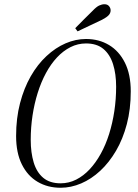

<svg xmlns="http://www.w3.org/2000/svg" viewBox="-20 -870 649 906"><path d="M266 16Q205 16 157.5 -12Q110 -40 83 -94.5Q56 -149 56 -228Q56 -312 74.5 -383Q93 -454 125 -510Q157 -566 199.5 -605.5Q242 -645 289.5 -665.5Q337 -686 386 -686Q447 -686 494.5 -657.5Q542 -629 569.5 -574Q597 -519 597 -439Q597 -355 578.5 -284.5Q560 -214 527.5 -158.5Q495 -103 453 -64Q411 -25 363 -4.5Q315 16 266 16ZM266 -5Q305 -5 339.5 -22.5Q374 -40 403 -71Q432 -102 455.5 -144.5Q479 -187 495 -238Q511 -289 519.5 -345.5Q528 -402 528 -461Q528 -521 513.5 -567Q499 -613 468 -639Q437 -665 386 -665Q347 -665 312.5 -647.5Q278 -630 249 -599Q220 -568 197 -525.5Q174 -483 158 -432Q142 -381 133.5 -325Q125 -269 125 -210Q125 -150 139 -103.5Q153 -57 184 -31Q215 -5 266 -5ZM335 -737Q355 -758 376 -778.5Q397 -799 417 -819Q435 -838 448 -844Q461 -850 473 -850Q487 -850 494.5 -841Q502 -832 502 -821Q502 -808 492.5 -798Q483 -788 462 -777Q433 -763 404 -749.5Q375 -736 346 -722Z"/></svg>

Font: Source Serif 4 60pt
Style: Italic
Weight: 400
Italic angle: -12°
Version: Version 4.004;hotconv 1.0.116;makeotfexe 2.5.65601